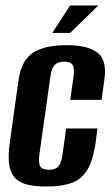

<svg xmlns="http://www.w3.org/2000/svg" viewBox="-20 -668 406 699"><path d="M149.7 11Q111.6 11 83.3 5Q55 -1 37.2 -17.5Q19.4 -34 13.8 -66.4Q8.3 -98.7 16 -151.7L47.5 -376.8Q58.2 -449.2 100.8 -476.4Q143.5 -503.6 221.7 -503.6Q299.6 -503.6 335 -476.4Q370.5 -449.2 359.8 -376.8L349.8 -304.5H235.8L247.9 -390.1Q251.8 -418.9 244.6 -431.1Q237.5 -443.4 213.2 -443.4Q190 -443.4 178.8 -431.1Q167.5 -418.9 163.6 -390.1L123.2 -104.7Q119.3 -74 126.8 -61.9Q134.3 -49.9 157.5 -49.9Q181.7 -49.9 192.5 -61.9Q203.2 -74 207.5 -104.7L220.9 -200.3H334.9L328.6 -152.4Q318.9 -81.6 296 -46.8Q273.2 -12 236.7 -0.5Q200.1 11 149.7 11ZM170.4 -548.1 235.1 -648H338L235.2 -548.1Z"/></svg>

Font: Alumni Sans Thin
Style: Italic
Weight: 100
Italic angle: -8°
Designer: Robert E. Leuschke
Foundry: Robert E. Leuschke
Version: Version 1.016